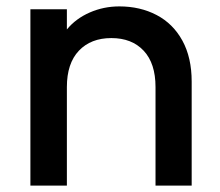

<svg xmlns="http://www.w3.org/2000/svg" viewBox="-20 -580 689 600"><path d="M353 -560Q418 -560 469.5 -533Q521 -506 550 -453Q579 -400 579 -325V0H466V-308Q466 -382 429 -421.5Q392 -461 328 -461Q264 -461 226.5 -421.5Q189 -382 189 -308V0H75V-551H189V-488Q217 -522 260.5 -541Q304 -560 353 -560Z"/></svg>

Font: Poppins Cyr Med
Style: Regular
Weight: 500
Designer: Ninad Kale (Devanagari), Jonny Pinhorn (Latin)
Foundry: Indian Type Foundry
Version: 4.004